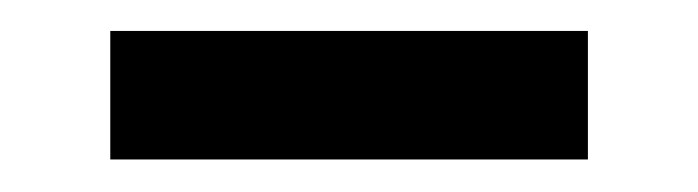

<svg xmlns="http://www.w3.org/2000/svg" viewBox="-20 -664 440 121"><path d="M49.5 -563.5V-644.5H350.5V-563.5Z"/></svg>

Font: Anek Latin Medium SemiBold
Style: Regular
Weight: 600
Version: Version 1.003